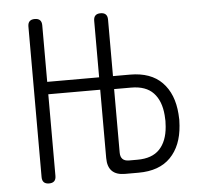

<svg xmlns="http://www.w3.org/2000/svg" viewBox="-45 -607 691 663"><g transform="rotate(-5 300.0 -275.0)"><path d="M303 -297H123V-14Q123 -2 117 4Q111 10 99 10Q87 10 81 4Q75 -2 75 -14V-536Q75 -548 81 -554Q87 -560 99 -560Q111 -560 117 -554Q123 -548 123 -536V-340H303V-536Q303 -548 309 -554Q315 -560 327 -560Q339 -560 345 -554Q351 -548 351 -536V-340H410Q482 -340 521 -300Q560 -260 565 -190Q566 -180 566 -170Q566 -160 565 -150Q560 -80 521 -40Q482 0 410 0H363Q333 0 318 -15Q303 -30 303 -60ZM351 -295V-75Q351 -60 358.5 -52.5Q366 -45 381 -45H410Q461 -45 487 -72.5Q513 -100 517 -150Q518 -160 518 -170Q518 -180 517 -190Q513 -240 487 -267.5Q461 -295 410 -295Z"/></g></svg>

Font: Maple Mono NL Thin
Style: Regular
Weight: 250
Monospace: yes
Designer: subframe7536
Version: Version 7.000